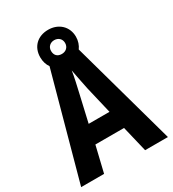

<svg xmlns="http://www.w3.org/2000/svg" viewBox="-208 -989 991 1102"><g transform="rotate(-30 287.5 -438.5)"><path d="M424 0H575L383 -691C397 -710 406 -735 406 -763C406 -830 356 -877 287 -877C216 -877 169 -831 169 -762C169 -734 177 -710 190 -692L0 0H152L193 -171H383ZM287 -717C257 -717 241 -735 241 -763C241 -790 261 -808 287 -808C314 -808 334 -790 334 -763C334 -735 314 -717 287 -717ZM314 -475 357 -293H219L261 -476C270 -515 283 -571 288 -607C294 -570 306 -518 314 -475Z"/></g></svg>

Font: Noto Sans Arabic UI Cn
Style: Bold
Weight: 700
Width: 3
Designer: Monotype Design Team, Nadine Chahine and Nizar Qandah
Foundry: Monotype Imaging Inc.
Version: Version 2.010